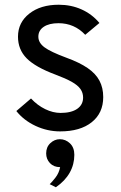

<svg xmlns="http://www.w3.org/2000/svg" viewBox="-20 -543 509 811"><path d="M234 12Q180 12 130.2 -11.2Q80.5 -34.5 49 -74L111 -127Q138 -98 171 -82Q204 -66 236 -66Q281 -66 306 -83.2Q331 -100.5 331 -131Q331 -151 319.8 -167Q308.5 -183 282.8 -197.5Q257 -212 214 -228Q129.5 -259.5 92.8 -296.5Q56 -333.5 56 -388Q56 -448 103.8 -485.5Q151.5 -523 228 -523Q280.5 -523 324.5 -503.2Q368.5 -483.5 400 -446L340 -396Q294 -445 227 -445Q187.5 -445 164.8 -429.8Q142 -414.5 142 -388Q142 -362.5 167.8 -343.2Q193.5 -324 261 -299Q316 -279 350.2 -255.5Q384.5 -232 400.2 -202Q416 -172 416 -133Q416 -65.5 367.5 -26.8Q319 12 234 12ZM216 248 190 235Q199 226.5 214 207.5Q229 188.5 234 163Q207 163 191 146Q175 129 175 105Q175 78 192.8 61.5Q210.5 45 233 45Q257 45 275.5 62.5Q294 80 294 111Q294 151.5 274.5 186.2Q255 221 216 248Z"/></svg>

Font: Overpass
Style: Regular
Weight: 400
Designer: Delve Withrington, Dave Bailey, Thomas Jockin
Foundry: Delve Fonts LLC
Version: Version 4.000